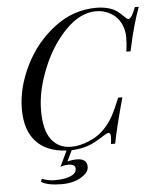

<svg xmlns="http://www.w3.org/2000/svg" viewBox="-60 -773 831 1012"><g transform="rotate(-5 355.5 -267.0)"><path d="M315.9 64.9Q369.6 64.9 369.6 109.4Q369.1 132.8 345.7 151.4Q299.3 188.5 225.3 188.2Q151.4 188 116.7 166L123.5 150.9Q158.2 164.1 190.2 164.1Q222.2 164.1 246.1 159.2Q305.7 147 305.7 112.8Q305.7 88.9 267.6 88.9Q247.1 88.9 226.6 96.2L266.1 13.7Q162.6 8.8 106.4 -51Q50.3 -110.8 50.3 -223.6Q50.3 -336.4 107.9 -453.4Q165.5 -570.3 265.9 -646.2Q366.2 -722.2 486.3 -722.2Q558.6 -721.7 598.6 -691.4Q615.2 -678.7 629.9 -663.6Q644.5 -648.4 650.9 -648.4Q668.5 -648.4 690.4 -708H711.4Q678.2 -621.6 647.5 -478H625.5Q631.3 -516.6 631.3 -554.9Q631.3 -593.3 614.3 -628.2Q597.2 -663.1 561.8 -683.6Q526.4 -704.1 484.4 -704.1Q401.4 -704.1 324 -626Q246.6 -547.9 198.5 -429.4Q150.4 -311 150.4 -207.3Q150.4 -103.5 188.2 -53.7Q226.1 -3.9 293.5 -3.9Q337.4 -3.9 386.5 -24.4Q435.5 -44.9 466.3 -76.4Q497.1 -107.9 516.4 -142.6Q535.6 -177.2 561.5 -240.2H583.5Q538.1 -74.2 524.4 0H502.4Q505.4 -21 505.4 -40.3Q505.4 -59.6 493.7 -59.6Q485.8 -59.6 461.9 -43.9Q438 -28.3 415 -16.1Q361.3 12.2 293 14.2L265.6 71.8Q290.5 64.9 315.9 64.9Z"/></g></svg>

Font: PlayfairDisplaySC-Italic
Style: Italic
Weight: 400
Italic angle: -14°
Designer: Claus Eggers Sørensen
Foundry: Claus Eggers Sørensen
Version: Version 1.004;PS 001.004;hotconv 1.0.70;makeotf.lib2.5.58329